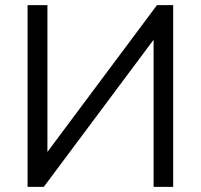

<svg xmlns="http://www.w3.org/2000/svg" viewBox="-20 -725 780 745"><path d="M87 0V-705H164V-106H142L589 -705H652V0H576V-599H597L150 0Z"/></svg>

Font: NunitoSans1
Style: Book
Weight: 400
Designer: Vernon Adams
Foundry: Vernon Adams
Version: Version 3.101;gftools[0.9.27]